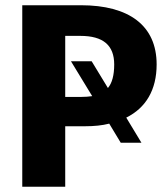

<svg xmlns="http://www.w3.org/2000/svg" viewBox="-20 -713 640 733"><path d="M578 -467C578 -616 472 -693 289 -693H65V0H229V-231H304C339 -231 370 -234 397 -241L441 -168H520L462 -264C537 -301 578 -370 578 -467ZM229 -343V-576H287C374 -576 416 -540 416 -467C416 -426 408 -396 392 -377L330 -479H251L332 -346C319 -344 305 -343 290 -343Z"/></svg>

Font: Fira Sans
Style: Bold
Weight: 700
Designer: Carrois Corporate & Edenspiekermann AG
Foundry: Carrois Corporate GbR & Edenspiekermann AG
Version: Version 4.203